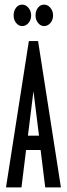

<svg xmlns="http://www.w3.org/2000/svg" viewBox="-20 -812 290 832"><path d="M176 0 156 -162H93L73 0H6L105 -634H145L244 0ZM125 -417 101 -224H149ZM76 -699Q61 -699 50 -712.5Q39 -726 39 -745Q39 -765 49.5 -778.5Q60 -792 76 -792Q92 -792 103.5 -778Q115 -764 115 -745Q115 -726 103.5 -712.5Q92 -699 76 -699ZM171 -699Q156 -699 145 -712.5Q134 -726 134 -745Q134 -765 144.5 -778.5Q155 -792 171 -792Q187 -792 198.5 -778Q210 -764 210 -745Q210 -726 198.5 -712.5Q187 -699 171 -699Z"/></svg>

Font: Inconsolata UltraCondensed SemiBold
Style: Regular
Weight: 600
Width: 1
Monospace: yes
Designer: Raph Levien, Cyreal, Brenton Simpson
Foundry: Raph Levien, Cyreal, Google
Version: Version 3.001; ttfautohint (v1.8.2.53-6de2)